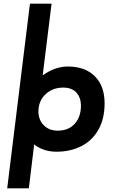

<svg xmlns="http://www.w3.org/2000/svg" viewBox="-20 -809 623 1039"><path d="M546 -250Q546 -166 512.5 -107Q479 -48 420 -18Q361 12 285 12Q246 12 213 -0.5Q180 -13 165 -28L136 210H19L142 -789H259L211 -401Q277 -449 348 -449Q440 -449 493 -396.5Q546 -344 546 -250ZM418 -236Q418 -281 393.5 -308Q369 -335 322 -335Q264 -335 226 -298.5Q188 -262 188 -206Q188 -161 216.5 -131.5Q245 -102 293 -102Q351 -102 384.5 -139.5Q418 -177 418 -236Z"/></svg>

Font: Josefin Sans
Style: Bold Italic
Weight: 700
Italic angle: -7°
Designer: Santiago Orozco
Foundry: Typemade
Version: Version 2.000